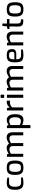

<svg xmlns="http://www.w3.org/2000/svg" viewBox="2624 -3408 1021 6308"><g transform="rotate(-90 3134.0 -253.5)"><path d="M269 6Q222 6 182.5 -6.5Q143 -19 113.5 -49Q84 -79 68 -132Q52 -185 52 -266Q52 -349 67 -402.5Q82 -456 110.5 -486.5Q139 -517 180 -529Q221 -541 272 -541Q314 -541 360.5 -537Q407 -533 451 -524V-465H300Q251 -465 218 -449.5Q185 -434 169 -390.5Q153 -347 153 -265Q153 -186 170 -143.5Q187 -101 219.5 -86Q252 -71 301 -71H459V-14Q436 -8 404.5 -3.5Q373 1 338.5 3.5Q304 6 269 6Z M778 6Q717 6 672.5 -7Q628 -20 599 -50.5Q570 -81 556 -134Q542 -187 542 -268Q542 -352 556 -405.5Q570 -459 599 -489Q628 -519 673 -530.5Q718 -542 778 -542Q838 -542 883 -530Q928 -518 957 -488Q986 -458 1000 -404.5Q1014 -351 1014 -268Q1014 -186 1000 -132.5Q986 -79 957.5 -49Q929 -19 884 -6.5Q839 6 778 6ZM778 -76Q811 -76 836.5 -82Q862 -88 879 -107.5Q896 -127 905 -166Q914 -205 914 -269Q914 -333 905 -371.5Q896 -410 879 -429Q862 -448 836.5 -454.5Q811 -461 778 -461Q744 -461 718.5 -454.5Q693 -448 676.5 -429Q660 -410 651.5 -371.5Q643 -333 643 -269Q643 -205 651.5 -166Q660 -127 676.5 -107.5Q693 -88 718.5 -82Q744 -76 778 -76Z M1136 0V-535H1216L1236 -477Q1275 -504 1322 -524Q1369 -544 1430 -544Q1480 -544 1515 -522Q1550 -500 1568 -466Q1592 -484 1626 -502Q1660 -520 1699 -532Q1738 -544 1774 -544Q1834 -544 1871.5 -519.5Q1909 -495 1925.5 -452.5Q1942 -410 1942 -356V0H1842V-348Q1842 -380 1829.5 -403.5Q1817 -427 1794.5 -440Q1772 -453 1740 -453Q1700 -453 1658 -437.5Q1616 -422 1581 -400Q1585 -387 1587 -373.5Q1589 -360 1589 -347V0H1489V-348Q1489 -380 1476.5 -403.5Q1464 -427 1442 -440Q1420 -453 1388 -453Q1358 -453 1332.5 -447Q1307 -441 1284 -430.5Q1261 -420 1236 -405V0Z M2079 237V-535H2161L2179 -481Q2198 -495 2224.5 -509Q2251 -523 2282.5 -532.5Q2314 -542 2346 -542Q2397 -542 2433.5 -521Q2470 -500 2493 -462.5Q2516 -425 2526.5 -375Q2537 -325 2537 -268Q2537 -179 2517.5 -117.5Q2498 -56 2456.5 -24.5Q2415 7 2346 7Q2304 7 2260 -5.5Q2216 -18 2179 -39V237ZM2316 -77Q2350 -77 2377 -94Q2404 -111 2420.5 -152.5Q2437 -194 2437 -268Q2437 -338 2420 -380.5Q2403 -423 2376 -441.5Q2349 -460 2317 -460Q2275 -460 2240.5 -447Q2206 -434 2179 -420V-115Q2210 -98 2245.5 -87.5Q2281 -77 2316 -77Z M2659 0V-535H2736L2759 -445Q2793 -486 2835 -514Q2877 -542 2933 -542Q2946 -542 2958 -540.5Q2970 -539 2981 -536V-433Q2967 -435 2952 -436.5Q2937 -438 2921 -438Q2887 -438 2860 -430Q2833 -422 2808.5 -405.5Q2784 -389 2759 -365V0Z M3089 -625Q3071 -625 3071 -642V-726Q3071 -744 3089 -744H3163Q3171 -744 3175 -739Q3179 -734 3179 -726V-642Q3179 -625 3163 -625ZM3075 0V-535H3175V0Z M3315 0V-535H3395L3415 -477Q3454 -504 3501 -524Q3548 -544 3609 -544Q3659 -544 3694 -522Q3729 -500 3747 -466Q3771 -484 3805 -502Q3839 -520 3878 -532Q3917 -544 3953 -544Q4013 -544 4050.5 -519.5Q4088 -495 4104.5 -452.5Q4121 -410 4121 -356V0H4021V-348Q4021 -380 4008.5 -403.5Q3996 -427 3973.5 -440Q3951 -453 3919 -453Q3879 -453 3837 -437.5Q3795 -422 3760 -400Q3764 -387 3766 -373.5Q3768 -360 3768 -347V0H3668V-348Q3668 -380 3655.5 -403.5Q3643 -427 3621 -440Q3599 -453 3567 -453Q3537 -453 3511.5 -447Q3486 -441 3463 -430.5Q3440 -420 3415 -405V0Z M4469 6Q4384 6 4333.5 -19Q4283 -44 4261.5 -103.5Q4240 -163 4240 -268Q4240 -375 4261.5 -434.5Q4283 -494 4333 -518Q4383 -542 4468 -542Q4542 -542 4587.5 -526.5Q4633 -511 4654.5 -471.5Q4676 -432 4676 -362Q4676 -313 4656.5 -284Q4637 -255 4601.5 -242Q4566 -229 4517 -229H4340Q4341 -171 4353.5 -136.5Q4366 -102 4398.5 -86.5Q4431 -71 4494 -71H4661V-11Q4618 -5 4573 0.5Q4528 6 4469 6ZM4339 -292H4508Q4548 -292 4567 -307Q4586 -322 4586 -362Q4586 -402 4574.5 -425Q4563 -448 4537 -458Q4511 -468 4468 -468Q4419 -468 4390.5 -453Q4362 -438 4350.5 -400Q4339 -362 4339 -292Z M4798 0V-535H4878L4898 -477Q4934 -503 4983.5 -523.5Q5033 -544 5086 -544Q5146 -544 5182.5 -518.5Q5219 -493 5235 -451Q5251 -409 5251 -360V0H5151V-348Q5151 -380 5138.5 -403.5Q5126 -427 5104 -440Q5082 -453 5050 -453Q5020 -453 4994.5 -447Q4969 -441 4946 -430.5Q4923 -420 4898 -405V0Z M5573 0Q5519 0 5483.5 -17.5Q5448 -35 5431.5 -74Q5415 -113 5416 -178L5420 -453H5335V-518L5422 -535L5437 -685H5516V-535H5661V-453H5516V-179Q5516 -148 5522 -129Q5528 -110 5539 -100Q5550 -90 5563 -85.5Q5576 -81 5588 -80L5654 -74V0Z M5980 6Q5919 6 5874.5 -7Q5830 -20 5801 -50.5Q5772 -81 5758 -134Q5744 -187 5744 -268Q5744 -352 5758 -405.5Q5772 -459 5801 -489Q5830 -519 5875 -530.5Q5920 -542 5980 -542Q6040 -542 6085 -530Q6130 -518 6159 -488Q6188 -458 6202 -404.5Q6216 -351 6216 -268Q6216 -186 6202 -132.5Q6188 -79 6159.5 -49Q6131 -19 6086 -6.5Q6041 6 5980 6ZM5980 -76Q6013 -76 6038.5 -82Q6064 -88 6081 -107.5Q6098 -127 6107 -166Q6116 -205 6116 -269Q6116 -333 6107 -371.5Q6098 -410 6081 -429Q6064 -448 6038.5 -454.5Q6013 -461 5980 -461Q5946 -461 5920.5 -454.5Q5895 -448 5878.5 -429Q5862 -410 5853.5 -371.5Q5845 -333 5845 -269Q5845 -205 5853.5 -166Q5862 -127 5878.5 -107.5Q5895 -88 5920.5 -82Q5946 -76 5980 -76Z"/></g></svg>

Font: Exo Thin Medium
Style: Regular
Weight: 500
Version: Version 2.000